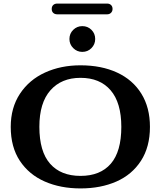

<svg xmlns="http://www.w3.org/2000/svg" viewBox="-20 -1043 898 1073"><path d="M40 -334Q40 -441 91.5 -519Q143 -597 231.5 -637.5Q320 -678 429.7 -678Q546.8 -678 634.4 -637.5Q722 -597 770 -519.5Q818 -442 818 -334Q818 -222 767.9 -144.5Q717.9 -67 630.4 -28.5Q542.9 10 430.1 10Q318.3 10 230.3 -28.5Q142.3 -67 91.1 -144Q40 -221 40 -334ZM658 -333.9Q658 -469 598.2 -538.5Q538.5 -608 430 -608Q323 -608 261.5 -538Q200 -468 200 -334.5Q200 -196.3 259.8 -128.2Q319.6 -60 430 -60Q540.3 -60 599.2 -128Q658 -196 658 -333.9ZM368 -825Q368 -855.4 389.2 -876.2Q410.4 -897 440 -897Q470.4 -897 491.2 -876.2Q512 -855.4 512 -825Q512 -795.4 491.2 -774.2Q470.4 -753 440 -753Q410.4 -753 389.2 -774.2Q368 -795.4 368 -825ZM269 -993Q269 -1007 277.5 -1015Q286 -1023 300 -1023H579Q592 -1023 600.5 -1015Q609 -1007 609 -993Q609 -980 600.5 -971.5Q592 -963 579 -963H300Q286 -963 277.5 -971Q269 -979 269 -993Z"/></svg>

Font: Raigarh
Style: Regular
Weight: 400
Designer: jaikishan Patel
Foundry: MagicType
Version: Version 1.000;FEAKit 1.0